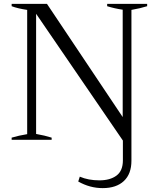

<svg xmlns="http://www.w3.org/2000/svg" viewBox="-20 -720 818 989"><path d="M383 215 391 190Q435 209 492 209Q547 209 580 184.5Q613 160 613 106V4L166 -649V-30Q212 -22 246 -11V0H40V-11Q77 -22 120 -29V-669Q72 -676 40 -688V-700H222L612 -117V-670Q571 -676 532 -688V-700H738V-688Q703 -677 657 -669V108Q657 176 618 212.5Q579 249 509 249Q443 249 383 215Z"/></svg>

Font: Trirong
Style: Regular
Weight: 400
Version: Version 1.000